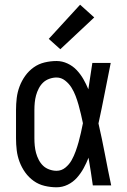

<svg xmlns="http://www.w3.org/2000/svg" viewBox="-20 -787 540 815"><path d="M220 8Q195 8 169.5 2Q144 -4 123 -19Q102 -34 87 -55Q72 -76 63 -100Q54 -124 51 -149Q48 -174 48 -200V-320Q48 -346 51 -371Q54 -396 63 -420Q72 -444 87 -465Q102 -486 123 -501Q144 -516 169.5 -522Q195 -528 220 -528Q244 -528 266.5 -517.5Q289 -507 305.5 -489.5Q322 -472 334 -451Q346 -430 355 -408Q359 -436 363.5 -464Q368 -492 372 -520H450Q437 -456 424.5 -391.5Q412 -327 398 -263Q413 -198 425.5 -132Q438 -66 452 0H374Q370 -29 365.5 -58Q361 -87 356 -116V-118Q347 -95 335 -73Q323 -51 306.5 -32.5Q290 -14 267.5 -3Q245 8 220 8ZM220 -62Q241 -62 257.5 -75.5Q274 -89 284 -107Q294 -125 301 -144.5Q308 -164 313.5 -183.5Q319 -203 323.5 -223.5Q328 -244 332 -264Q328 -283 323.5 -302.5Q319 -322 313.5 -341.5Q308 -361 301 -379.5Q294 -398 283.5 -415Q273 -432 256.5 -445Q240 -458 220 -458Q205 -458 189.5 -452.5Q174 -447 163 -436.5Q152 -426 144.5 -411.5Q137 -397 133 -382Q129 -367 127.5 -351.5Q126 -336 126 -320V-200Q126 -184 127.5 -168.5Q129 -153 133 -138Q137 -123 144.5 -108.5Q152 -94 163 -83.5Q174 -73 189.5 -67.5Q205 -62 220 -62ZM236 -578 187 -622 320 -767 380 -713Z"/></svg>

Font: Zed Mono
Style: Regular
Weight: 400
Monospace: yes
Designer: Belleve Invis
Foundry: Belleve Invis
Version: Version 1.0.0; ttfautohint (v1.8.4)